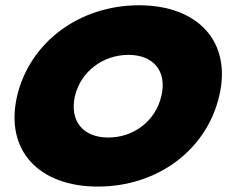

<svg xmlns="http://www.w3.org/2000/svg" viewBox="-20 -682 878 713"><path d="M258.4 -325.7C280.2 -416.8 362.4 -478.2 457.4 -478.2C550.5 -478.2 601 -416.8 579.2 -325.7C558.4 -233.7 477.2 -171.3 382.2 -171.3C287.1 -171.3 237.6 -233.7 258.4 -325.7ZM343.6 10.9C564.4 10.9 747.5 -124.8 794.1 -325.7C841.6 -525.7 716.8 -662.4 496 -662.4C275.2 -662.4 91.1 -525.7 43.6 -325.7C-3 -124.8 122.8 10.9 343.6 10.9Z"/></svg>

Font: Calandify
Style: Semi Bold Italic
Weight: 700
Italic angle: -12°
Designer: Larry Fischer
Foundry: Larry Fischer
Version: Version 1.0; ttfautohint (v1.8.4.7-5d5b)